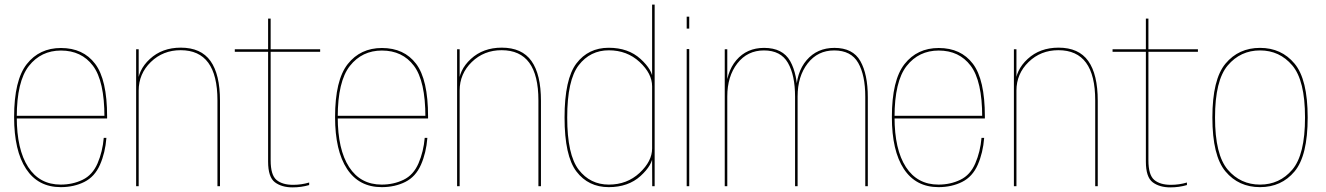

<svg xmlns="http://www.w3.org/2000/svg" viewBox="-20 -805 5733 830"><path d="M242.5 4V-7Q151 -7 101.8 -82.8Q52.5 -158.5 52.5 -299Q52.5 -453.5 105 -520Q157.5 -586.5 243.5 -586.5Q332 -586.5 381.8 -520.8Q431.5 -455 431.5 -299L436 -304.5H47.5V-293H443Q443 -298 443 -301.5Q443 -461 391.2 -529.2Q339.5 -597.5 243.5 -597.5Q150.5 -597.5 95.8 -528Q41 -458.5 41 -299Q41 -153.5 92.8 -74.8Q144.5 4 242.5 4ZM242.5 -7V4Q299.5 4 344.5 -18.5Q389.5 -41 412.2 -92.8Q435 -144.5 440 -209H428.5Q423.5 -149.5 401.8 -99Q380 -48.5 337 -27.8Q294 -7 242.5 -7Z M568.5 0H579.5V-458V-592H568.5ZM920 0H931V-369Q931 -483.5 890 -541.2Q849 -599 761.5 -599Q681 -599 628 -550.2Q575 -501.5 575 -436.5L579.5 -413.5Q579.5 -486 632 -537Q684.5 -588 761 -588Q840.5 -588 880.2 -534Q920 -480 920 -371Z M1245 5Q1282.5 5 1316.5 -5V-16Q1283 -6 1247 -6Q1200.5 -6 1175.2 -27.2Q1150 -48.5 1150 -112V-581H1364V-592H1150V-724.5H1139V-592H995V-581H1139V-106Q1139 -39.5 1168.2 -17.2Q1197.5 5 1245 5Z M1630 4V-7Q1538.5 -7 1489.2 -82.8Q1440 -158.5 1440 -299Q1440 -453.5 1492.5 -520Q1545 -586.5 1631 -586.5Q1719.5 -586.5 1769.2 -520.8Q1819 -455 1819 -299L1823.5 -304.5H1435V-293H1830.5Q1830.5 -298 1830.5 -301.5Q1830.5 -461 1778.8 -529.2Q1727 -597.5 1631 -597.5Q1538 -597.5 1483.2 -528Q1428.5 -458.5 1428.5 -299Q1428.5 -153.5 1480.2 -74.8Q1532 4 1630 4ZM1630 -7V4Q1687 4 1732 -18.5Q1777 -41 1799.8 -92.8Q1822.5 -144.5 1827.5 -209H1816Q1811 -149.5 1789.2 -99Q1767.5 -48.5 1724.5 -27.8Q1681.5 -7 1630 -7Z M1956 0H1967V-458V-592H1956ZM2307.5 0H2318.5V-369Q2318.5 -483.5 2277.5 -541.2Q2236.5 -599 2149 -599Q2068.5 -599 2015.5 -550.2Q1962.5 -501.5 1962.5 -436.5L1967 -413.5Q1967 -486 2019.5 -537Q2072 -588 2148.5 -588Q2228 -588 2267.8 -534Q2307.5 -480 2307.5 -371Z M2799.5 0H2810V-785H2799V-109.5ZM2611.5 4Q2696 4 2749 -44.2Q2802 -92.5 2802 -135.5L2799 -163Q2799 -108 2744.8 -57.5Q2690.5 -7 2612 -7Q2531.5 -7 2481.8 -71.2Q2432 -135.5 2432 -297Q2432 -459 2481.8 -523.2Q2531.5 -587.5 2612 -587.5Q2690.5 -587.5 2744.8 -537.2Q2799 -487 2799 -432L2802 -459Q2802 -502 2749 -550.2Q2696 -598.5 2611.5 -598.5Q2523.5 -598.5 2472 -531Q2420.5 -463.5 2420.5 -297Q2420.5 -131 2472 -63.5Q2523.5 4 2611.5 4Z M2948.5 0H2959.5V-593H2948.5ZM2948.5 -733V-681.5H2959.5V-733Z M3113 0H3124V-481V-592H3113ZM3417 0H3428V-384.5Q3428 -484 3395.8 -541Q3363.5 -598 3283 -598Q3208.5 -598 3163.2 -545Q3118 -492 3118 -402L3124 -388Q3124 -475 3167.5 -531Q3211 -587 3282.5 -587Q3355 -587 3386 -533.5Q3417 -480 3417 -386.5ZM3720.5 0H3731.5V-384.5Q3731.5 -484 3699.2 -541Q3667 -598 3587 -598Q3512.5 -598 3467 -545Q3421.5 -492 3421.5 -402L3428 -388Q3428 -475 3471.5 -531Q3515 -587 3586 -587Q3659 -587 3689.8 -533.5Q3720.5 -480 3720.5 -386.5Z M4037 4V-7Q3945.5 -7 3896.2 -82.8Q3847 -158.5 3847 -299Q3847 -453.5 3899.5 -520Q3952 -586.5 4038 -586.5Q4126.5 -586.5 4176.2 -520.8Q4226 -455 4226 -299L4230.5 -304.5H3842V-293H4237.5Q4237.5 -298 4237.5 -301.5Q4237.5 -461 4185.8 -529.2Q4134 -597.5 4038 -597.5Q3945 -597.5 3890.2 -528Q3835.5 -458.5 3835.5 -299Q3835.5 -153.5 3887.2 -74.8Q3939 4 4037 4ZM4037 -7V4Q4094 4 4139 -18.5Q4184 -41 4206.8 -92.8Q4229.5 -144.5 4234.5 -209H4223Q4218 -149.5 4196.2 -99Q4174.5 -48.5 4131.5 -27.8Q4088.5 -7 4037 -7Z M4363 0H4374V-458V-592H4363ZM4714.5 0H4725.5V-369Q4725.5 -483.5 4684.5 -541.2Q4643.5 -599 4556 -599Q4475.5 -599 4422.5 -550.2Q4369.5 -501.5 4369.5 -436.5L4374 -413.5Q4374 -486 4426.5 -537Q4479 -588 4555.5 -588Q4635 -588 4674.8 -534Q4714.5 -480 4714.5 -371Z M5039.5 5Q5077 5 5111 -5V-16Q5077.5 -6 5041.5 -6Q4995 -6 4969.8 -27.2Q4944.5 -48.5 4944.5 -112V-581H5158.5V-592H4944.5V-724.5H4933.5V-592H4789.5V-581H4933.5V-106Q4933.5 -39.5 4962.8 -17.2Q4992 5 5039.5 5Z M5427 4Q5519.5 4 5576.2 -63.8Q5633 -131.5 5633 -297Q5633 -462 5576.2 -530Q5519.5 -598 5427 -598Q5334.5 -598 5277.8 -530Q5221 -462 5221 -297Q5221 -131.5 5277.8 -63.8Q5334.5 4 5427 4ZM5427 -7Q5342.5 -7 5287.5 -71.5Q5232.5 -136 5232.5 -297Q5232.5 -457.5 5287.5 -522.2Q5342.5 -587 5427 -587Q5511.5 -587 5566.5 -522.2Q5621.5 -457.5 5621.5 -297Q5621.5 -136 5566.5 -71.5Q5511.5 -7 5427 -7Z"/></svg>

Font: Anybody UltraCondensed Thin Thin
Style: Regular
Weight: 250
Version: Version 1.111